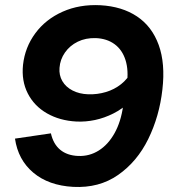

<svg xmlns="http://www.w3.org/2000/svg" viewBox="-20 -733 685 764"><path d="M626.2 -376.8Q614.2 -270.2 570 -180Q525.8 -89.8 450 -36.9Q374.2 16 271.2 10.6Q173.4 5.2 112.6 -45.9Q51.8 -97 39.6 -181.4L182.6 -202.4Q192 -160 219.5 -137.1Q247 -114.2 291.2 -112.4Q335.8 -110.6 373.2 -134.2Q410.6 -157.8 435.9 -203.2Q461.2 -248.6 470 -311.6L484.6 -397.4Q492.4 -453 479.4 -494Q466.4 -535 435.8 -557.3Q405.2 -579.6 361.2 -581.4Q321 -582.6 289.4 -567.1Q257.8 -551.6 238.5 -524Q219.2 -496.4 216.8 -463Q214.4 -433.6 228.1 -410.2Q241.8 -386.8 268.7 -372.9Q295.6 -359 331.2 -357.8Q367.4 -356.6 401.4 -366.8Q435.4 -377 461.9 -398.1Q488.4 -419.2 503.4 -449L497.8 -328.8Q467.2 -299.6 431.2 -281.5Q395.2 -263.4 358 -255.5Q320.8 -247.6 283.6 -249.4Q217.4 -253 166.7 -282.1Q116 -311.2 90.5 -361.3Q65 -411.4 71.6 -475Q79.4 -545 120.6 -600.7Q161.8 -656.4 229.1 -686.4Q296.4 -716.4 379.4 -712.2Q465.6 -707.4 525.2 -667.6Q584.8 -627.8 611.5 -554.1Q638.2 -480.4 626.2 -376.8Z"/></svg>

Font: Fixel Italic Variable Display Thin
Style: Italic
Weight: 100
Italic angle: -10°
Designer: AlfaBravo + MacPaw
Foundry: Kyrylo Tkachov, Marchela Mozhyna, Serhii Makarenko, Maria Weinstein, Zakhar Kryvoshyya
Version: Version 1.210;Glyphs 3.2 (3217)